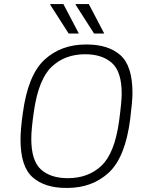

<svg xmlns="http://www.w3.org/2000/svg" viewBox="-20 -915 729 945"><path d="M306 10Q200 10 140.5 -42.5Q81 -95 81 -228Q81 -277 92 -356Q117 -545 198.5 -620.5Q280 -696 402 -696H407Q513 -696 572.5 -643.5Q632 -591 632 -458Q632 -418 621 -330Q597 -141 515.5 -65.5Q434 10 311 10ZM566 -318Q579 -415 579 -454Q579 -562 531 -605Q483 -648 399 -648Q300 -648 235 -587Q170 -526 147 -368Q134 -279 134 -232Q134 -124 181.5 -81Q229 -38 314 -38Q414 -38 479 -99Q544 -160 566 -318ZM368 -750H318L227 -892L228 -895H292ZM493 -750H443L352 -892L353 -895H417Z"/></svg>

Font: Chivo Thin Italic
Style: Regular
Weight: 100
Italic angle: -8.05°
Designer: Hector Gatti
Foundry: Omnibus-Type
Version: Version 1.007